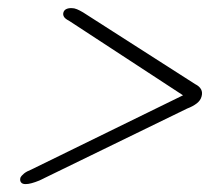

<svg xmlns="http://www.w3.org/2000/svg" viewBox="-20 -579 547 474"><path d="M436 -341 437.5 -346.5 57.5 -160.5Q46 -156 39.5 -150.8Q33 -145.5 30.5 -140.5Q28.5 -133.5 31.8 -129Q35 -124.5 43 -124.5Q50 -124.5 58.2 -126.8Q66.5 -129 77.5 -133.5L442 -311Q456.5 -316.5 465.8 -323.8Q475 -331 477.5 -340.5Q483.5 -360.5 461.5 -371.5L185 -548.5Q176.5 -553.5 170 -556.2Q163.5 -559 156.5 -559Q139.5 -559 136.5 -548Q135 -542.5 138 -537.5Q141 -532.5 150 -528Z"/></svg>

Font: Fraunces Light
Style: Italic
Weight: 300
Italic angle: -16°
Version: Version 1.000;[b76b70a41]